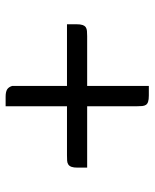

<svg xmlns="http://www.w3.org/2000/svg" viewBox="45 -629 539 669"><g transform="rotate(-90 314.5 -294.5)"><path d="M349.6 -330.6H564.5V-297.9Q564.5 -283.7 561.8 -276.1Q559.1 -268.6 554 -265.1Q548.8 -261.7 541 -261Q533.2 -260.3 522.9 -260.3H349.6V-45.4H316.4Q302.2 -45.4 294.7 -47.9Q287.1 -50.3 283.7 -55.4Q280.3 -60.5 279.5 -68.4Q278.8 -76.2 278.8 -86.4V-260.3H64.9V-293.5Q64.9 -307.1 67.6 -314.7Q70.3 -322.3 75.7 -325.9Q81.1 -329.6 89.1 -330.1Q97.2 -330.6 108.4 -330.6H278.8V-544.4H312Q328.6 -544.4 337.2 -539.3Q345.7 -534.2 349.6 -521.5Z"/></g></svg>

Font: Tienne
Style: Regular
Weight: 400
Designer: vernon adams
Foundry: vernon adams
Version: Version 1.001